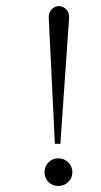

<svg xmlns="http://www.w3.org/2000/svg" viewBox="-20 -600 330 627"><path d="M159.2 -130.4 139.2 -541.5Q138.7 -559.1 148.9 -569.6Q159.2 -580.1 172.4 -580.1Q185.5 -580.1 196.3 -569.6Q207 -559.1 205.6 -541L177.2 -130.4ZM125.5 -37.1Q125.5 -56.6 138.4 -69.8Q151.4 -83 170.4 -83Q189.5 -83 202.9 -69.8Q216.3 -56.6 216.3 -37.1Q216.3 -18.6 202.9 -5.6Q189.5 7.3 170.4 7.3Q151.4 7.3 138.4 -5.6Q125.5 -18.6 125.5 -37.1Z"/></svg>

Font: Lancelot
Style: Regular
Weight: 400
Designer: Marion Kadi
Foundry: Marion Kadi, Anton Koovit
Version: 1.004